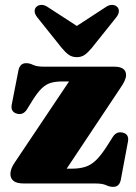

<svg xmlns="http://www.w3.org/2000/svg" viewBox="-20 -732 544 766"><path d="M460 -380.5 246 -59H265Q298 -59 321.5 -66.8Q345 -74.5 365.8 -95.5Q386.5 -116.5 411.5 -156.5L429.5 -185Q444.5 -209 469.5 -203Q496 -196.5 490.5 -167L462 -15Q456.5 13.5 431.5 13.5Q417.5 13.5 403.2 6.8Q389 0 360 0H75.5Q46.5 0 34 -10.2Q21.5 -20.5 21.5 -37.5Q21.5 -59.5 40 -85.5L255.5 -407H228Q201 -407 182 -401.2Q163 -395.5 146.2 -379.2Q129.5 -363 110 -332L87.5 -295.5Q72 -271.5 47.5 -278.5Q21 -286 27 -315.5L53.5 -451Q59.5 -480 84.5 -480Q98 -480 112.2 -473Q126.5 -466 155.5 -466H435Q483 -466 483 -432.5Q483 -413 460 -380.5ZM346 -540.5Q332 -523.5 318.8 -513.8Q305.5 -504 286.5 -504Q267 -504 253.8 -513.8Q240.5 -523.5 226.5 -540.5L128.5 -663Q118 -676.5 118.2 -687.8Q118.5 -699 125.5 -705Q133.5 -712.5 146 -712.5Q158.5 -712.5 172.5 -702.5L286.5 -628.5L400 -702.5Q414 -712.5 426.5 -712.5Q439 -712.5 447 -705Q454 -699 454.2 -687.8Q454.5 -676.5 444 -663Z"/></svg>

Font: Fraunces 72pt Soft Black
Style: Regular
Weight: 900
Version: Version 1.000;[b76b70a41]